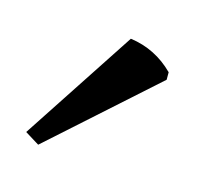

<svg xmlns="http://www.w3.org/2000/svg" viewBox="-44 -769 282 272"><g transform="rotate(15 96.5 -633.5)"><path d="M10 -557 119 -723Q156 -718 183 -691V-680L31 -544Z"/></g></svg>

Font: Halant
Style: Regular
Weight: 400
Designer: Hitesh Malaviya (Devanagari), Satya Rajpurohit (Latin)
Foundry: Indian Type Foundry
Version: Version 1.100;PS 1.0;hotconv 1.0.78;makeotf.lib2.5.61930; tt